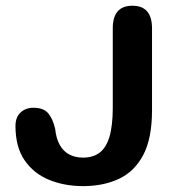

<svg xmlns="http://www.w3.org/2000/svg" viewBox="-20 -639 659 670"><path d="M270 10.5Q205 10.5 151.2 -11.5Q97.5 -33.5 65.8 -79.8Q34 -126 34 -199.5Q34 -230 51.8 -246.5Q69.5 -263 97 -263Q131.5 -263 147.8 -244.2Q164 -225.5 172.5 -189.5Q176 -155 188.8 -132.8Q201.5 -110.5 222 -99.8Q242.5 -89 270 -89Q304.5 -89 327.5 -106.2Q350.5 -123.5 362 -162Q373.5 -200.5 373.5 -263V-540Q373.5 -619 442 -619Q510.5 -619 510.5 -540V-254.5Q510.5 -156 479.8 -98Q449 -40 394.8 -14.8Q340.5 10.5 270 10.5Z"/></svg>

Font: Sono Monospace SemiBold
Style: Regular
Weight: 600
Designer: Tyler Finck
Foundry: Tyler Finck
Version: Version 2.112